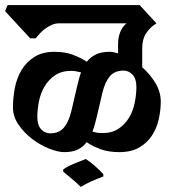

<svg xmlns="http://www.w3.org/2000/svg" viewBox="-33 -659 693 756"><path d="M-3 -639H517L583 -567Q559 -553 543 -529Q527 -505 527 -470V-394Q558 -367 579 -332Q600 -297 600 -259Q600 -225 592 -189.5Q584 -154 565.5 -125.5Q547 -97 515.5 -78.5Q484 -60 437 -60Q395 -60 364.5 -71Q334 -82 308 -99Q294 -80 273 -70Q252 -60 220 -60Q195 -60 160 -74Q125 -88 93.5 -112Q62 -136 40 -168Q18 -200 18 -236Q18 -274 25.5 -313Q33 -352 52 -383.5Q71 -415 102.5 -435Q134 -455 181 -455Q223 -455 253.5 -443.5Q284 -432 309 -416Q323 -434 344.5 -444.5Q366 -455 398 -455Q412 -455 432 -449V-487Q432 -512 440.5 -533Q449 -554 465 -567H198Q185 -567 172 -561.5Q159 -556 147 -547.5Q135 -539 125 -528.5Q115 -518 108 -508H86L-13 -615ZM349 -203Q341 -167 331 -141Q349 -135 370 -135Q408 -135 433.5 -152Q459 -169 475 -195.5Q491 -222 497.5 -254.5Q504 -287 504 -317Q504 -349 489 -365Q474 -381 453 -381Q418 -381 399 -358Q380 -335 370 -293ZM269 -312Q273 -329 277 -344.5Q281 -360 286 -374Q277 -376 267.5 -378Q258 -380 248 -380Q210 -380 184.5 -363Q159 -346 143 -319.5Q127 -293 120.5 -260.5Q114 -228 114 -198Q114 -166 129 -150Q144 -134 165 -134Q200 -134 219 -157Q238 -180 248 -222ZM216 8Q233 -4 258.5 -14.5Q284 -25 305 -33Q342 -8 374 27V36Q354 43 328 54.5Q302 66 285 77Q268 60 251 46Q234 32 216 17Z"/></svg>

Font: Jaini Purva
Style: Regular
Weight: 400
Designer: Girish Dalvi, Maithili Shingre
Foundry: Ek Type
Version: Version 1.001;PS 1.000;hotconv 16.6.51;makeotf.lib2.5.65220